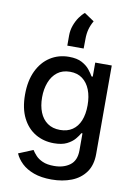

<svg xmlns="http://www.w3.org/2000/svg" viewBox="-110 -907 837 1191"><g transform="rotate(10 308.5 -311.0)"><path d="M300.1 215.9Q235.1 215.9 188.4 198.9Q141.7 181.8 112.2 153.8Q82.7 125.7 68.2 92.3L159.4 54.7Q169 70.3 185.2 87.9Q201.3 105.5 229.2 117.9Q257.1 130.3 301.1 130.3Q361.5 130.3 400.9 101Q440.3 71.7 440.3 7.8V-99.4H433.6Q424 -82 406.1 -60.7Q388.1 -39.4 356.9 -23.8Q325.6 -8.2 275.6 -8.2Q210.9 -8.2 159.3 -38.5Q107.6 -68.9 77.6 -128.4Q47.6 -187.9 47.6 -274.9Q47.6 -361.9 77.2 -424Q106.9 -486.2 158.7 -519.4Q210.6 -552.6 276.3 -552.6Q327.1 -552.6 358.3 -535.7Q389.6 -518.8 407.1 -496.4Q424.7 -474.1 434.3 -457H442.1V-545.5H546.2V12.1Q546.2 82.4 513.5 127.5Q480.8 172.6 425.2 194.2Q369.7 215.9 300.1 215.9ZM299 -96.2Q344.8 -96.2 376.6 -117.7Q408.4 -139.2 424.9 -179.5Q441.4 -219.8 441.4 -276.3Q441.4 -331.3 425.1 -373.2Q408.7 -415.1 377.1 -438.7Q345.5 -462.4 299 -462.4Q251.1 -462.4 219.1 -437.7Q187.1 -413 171 -370.7Q154.8 -328.5 154.8 -276.3Q154.8 -222.7 171.2 -182.2Q187.5 -141.7 219.6 -119Q251.8 -96.2 299 -96.2ZM253.2 -619V-683.2Q253.2 -715.6 264 -745.9Q274.9 -776.3 291.5 -800.2Q308.2 -824.2 325.6 -837.7L387.8 -795.8Q372.2 -768.8 364.5 -740.8Q356.9 -712.7 356.9 -678.6L356.2 -619Z"/></g></svg>

Font: InterMG Medium
Style: Regular
Weight: 500
Designer: Rasmus Andersson
Foundry: rsms
Version: Version 3.019;December 26, 2023;FontCreator 15.0.0.2955 64-b